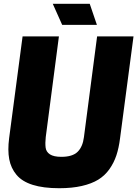

<svg xmlns="http://www.w3.org/2000/svg" viewBox="-20 -970 718 1004"><path d="M255.9 -950.2H449.2L486.8 -839.8H305.2ZM290 14.2Q206.5 14.2 150.9 -3.4Q95.2 -21 66.2 -55.9Q37.1 -90.8 28.3 -137.5Q19.5 -184.1 27.8 -248L98.1 -779.8H288.1L219.2 -252.9Q215.8 -221.7 218.5 -198.7Q221.2 -175.8 241.2 -162.8Q261.2 -149.9 300.8 -149.9Q359.4 -149.9 386 -176.3Q412.6 -202.6 418.9 -252.9L487.8 -779.8H678.2L607.9 -248Q601.6 -196.8 588.6 -157.7Q575.7 -118.7 552 -85.2Q528.3 -51.8 493.7 -30.5Q459 -9.3 408 2.4Q356.9 14.2 290 14.2Z"/></svg>

Font: Cooper Hewitt
Style: Heavy Italic
Weight: 714
Designer: Village Type and Design LLC
Foundry: Cooper Hewitt Smithsonian Design Museum
Version: 1.000